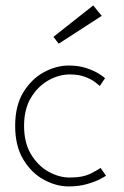

<svg xmlns="http://www.w3.org/2000/svg" viewBox="-20 -658 446 690"><path d="M230.5 -20Q278.5 -20 307 -34.8Q335.5 -49.5 341.5 -54.5L361 -26.5Q358 -24 340 -14.5Q322 -5 292.8 3.5Q263.5 12 226.5 12Q182.5 12 138.2 -11.8Q94 -35.5 64.2 -84Q34.5 -132.5 34.5 -205.5Q34.5 -279 64.2 -327Q94 -375 138.2 -398.8Q182.5 -422.5 226.5 -422.5Q263.5 -422.5 291.2 -413Q319 -403.5 336.2 -392.5Q353.5 -381.5 357.5 -377L338.5 -349Q334 -353.5 320.8 -363.5Q307.5 -373.5 285 -382Q262.5 -390.5 230.5 -390.5Q192 -390.5 154 -369.2Q116 -348 91.2 -306.8Q66.5 -265.5 66.5 -205.5Q66.5 -145.5 91.2 -104Q116 -62.5 154 -41.2Q192 -20 230.5 -20ZM191 -501 172 -525.5 315 -638.5 345.5 -601Z"/></svg>

Font: League Spartan Thin Thin
Style: Regular
Weight: 250
Version: Version 2.002